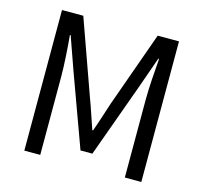

<svg xmlns="http://www.w3.org/2000/svg" viewBox="-106 -850 1023 967"><g transform="rotate(15 406.0 -366.5)"><path d="M101 0H184V-406C184 -469 178 -558 172 -622H176L235 -455L374 -74H436L574 -455L633 -622H637C632 -558 625 -469 625 -406V0H711V-733H600L460 -341C443 -291 428 -239 409 -188H405C387 -239 371 -291 352 -341L212 -733H101Z"/></g></svg>

Font: Noto Sans CJK SC
Style: Regular
Weight: 400
Designer: Ryoko NISHIZUKA 西塚涼子 (kana, bopomofo & ideographs); Paul D. Hunt (Latin, Greek & Cyrillic); Sandoll Communications 산돌커뮤니
Foundry: Adobe
Version: Version 2.004;hotconv 1.0.118;makeotfexe 2.5.65603